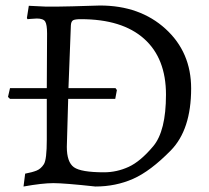

<svg xmlns="http://www.w3.org/2000/svg" viewBox="-20 -661 753 693"><path d="M272 -591.8Q251 -591.8 243.9 -587.9Q236.8 -584 235.8 -569.8L227.1 -342.8H397L401.9 -335.9L396 -304.2H226.1L221.2 -130.9Q221.2 -75.7 246.8 -57.4Q272.5 -39.1 355.5 -39.1Q401.4 -39.1 444.1 -58.6Q486.8 -78.1 533 -133.1Q579.1 -188 579.1 -319.3Q579.1 -450.7 500 -521.2Q420.9 -591.8 272 -591.8ZM84 -640.1Q141.1 -637.2 144.5 -637.2H189Q217.8 -637.2 340.8 -641.1Q484.9 -641.1 577.4 -556.9Q669.9 -472.7 669.9 -341.8Q669.9 -192.9 596.4 -117.9Q522.9 -43 460.2 -15.4Q397.5 12.2 324.2 12.2Q212.4 0 172.6 0Q132.8 0 64.9 12.2L70.8 -34.2Q96.7 -39.1 112.3 -45.4Q127.9 -51.8 138.4 -68.4Q148.9 -85 148.9 -157.2V-304.2H16.1L8.8 -311L16.1 -342.8H148.9L149.9 -540Q149.9 -572.3 143.1 -583.3Q136.2 -594.2 112.8 -594.2L90.8 -592.8Q85 -591.8 79.1 -591.8L77.1 -596.2Z"/></svg>

Font: Alegreya-Regular
Style: Regular
Weight: 400
Designer: Juan Pablo del Peral
Foundry: Juan Pablo del Peral
Version: Version 1.003